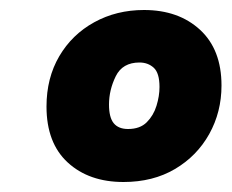

<svg xmlns="http://www.w3.org/2000/svg" viewBox="-20 -767 463 384"><path d="M227 -403Q158 -403 115.5 -442Q73 -481 73 -554Q73 -611 98.5 -654.5Q124 -698 168.5 -722.5Q213 -747 268 -747Q337 -747 380 -707.5Q423 -668 423 -596Q423 -543 398.5 -499Q374 -455 330 -429Q286 -403 227 -403ZM236 -509Q260 -509 273.5 -522.5Q287 -536 293 -555.5Q299 -575 299 -593Q299 -621 287.5 -631.5Q276 -642 259 -642Q225 -642 211.5 -614.5Q198 -587 198 -558Q198 -532 207.5 -520.5Q217 -509 236 -509Z"/></svg>

Font: Bitter Black
Style: Italic
Weight: 900
Italic angle: -9°
Designer: Sol Matas, and Bitter project Authors
Foundry: Sol Matas
Version: Version 2.001